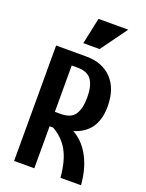

<svg xmlns="http://www.w3.org/2000/svg" viewBox="-154 -902 745 977"><g transform="rotate(20 219.0 -413.0)"><path d="M401.4 -422.9Q401.4 -331.1 350.1 -284.2Q298.8 -237.3 210 -237.3H199.2L191.4 -227.5H158.2V0H48.8V-625H212.9Q299.8 -625 350.6 -571.8Q401.4 -518.6 401.4 -422.9ZM288.1 -431.6Q288.1 -492.2 266.1 -524.4Q244.1 -556.6 189.5 -556.6H158.2V-305.7H189.5Q245.1 -305.7 266.6 -337.9Q288.1 -370.1 288.1 -431.6ZM171.9 -230.5V-272.5Q239.3 -272.5 291 -239.3Q342.8 -206.1 373.5 -145Q404.3 -84 411.1 0H299.8Q292 -91.8 261.2 -145.5Q230.5 -199.2 171.9 -230.5ZM205.1 -826.2H366.2L262.7 -683.6H174.8Z"/></g></svg>

Font: Sudo Var
Style: Regular
Weight: 400
Monospace: yes
Designer: Jens Kutilek
Foundry: Jens Kutilek
Version: Version 0.065;FEAKit 1.0